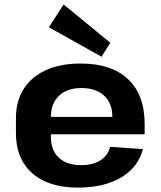

<svg xmlns="http://www.w3.org/2000/svg" viewBox="-20 -837 725 867"><path d="M331.4 10.1Q243.5 10.1 180.9 -19Q118.3 -48.1 85.2 -103.3Q52 -158.4 52 -236.1V-303.9Q52 -380.6 87.2 -435.7Q122.4 -490.9 188 -520.5Q253.6 -550.1 344.1 -550.1Q483.9 -550.1 558.5 -479.3Q633.2 -408.5 633.2 -276.9V-230.5H180.8V-309.4H508.5L487.2 -279.1V-311Q487.2 -371 450 -405.2Q412.7 -439.5 348.2 -439.5Q283.3 -439.5 246.5 -404.7Q209.8 -370 209.8 -308.5V-218.8Q209.8 -158.3 245.8 -124.8Q281.8 -91.3 345.3 -91.3Q399.7 -91.3 433.9 -113.3Q468.1 -135.3 477 -173.9L625.6 -163.7Q602.9 -80 526 -35Q449 10.1 331.4 10.1ZM478.3 -643.8 438.4 -580.8 200.8 -714 267.3 -816.9Z"/></svg>

Font: Pathway Extreme 8pt Thin
Style: Regular
Weight: 100
Designer: Eduardo Rodriguez Tunni
Foundry: Eduardo Rodriguez Tunni
Version: Version 1.000